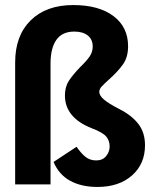

<svg xmlns="http://www.w3.org/2000/svg" viewBox="-20 -730 618 760"><path d="M192 -89 283 -149Q301 -123 318.5 -109Q336 -95 361 -95Q386 -95 400 -112Q414 -129 414 -150Q414 -174 400 -190Q386 -206 344 -222Q237 -264 237 -352Q237 -386 252.5 -410Q268 -434 298 -465Q322 -488 334.5 -506Q347 -524 347 -546Q347 -574 327.5 -589.5Q308 -605 274 -605Q226 -605 203 -572Q180 -539 180 -478V0H40V-483Q40 -589 101.5 -649.5Q163 -710 270 -710Q371 -710 429 -666.5Q487 -623 487 -547Q487 -504 467 -475.5Q447 -447 411 -415Q391 -397 382 -387Q373 -377 373 -366Q373 -352 391.5 -336Q410 -320 453 -298Q502 -273 528 -239Q554 -205 554 -155Q554 -81 502.5 -35.5Q451 10 366 10Q302 10 257.5 -14.5Q213 -39 192 -89Z"/></svg>

Font: Sarabun ExtraBold
Style: Regular
Weight: 800
Version: Version 1.000; ttfautohint (v1.6)